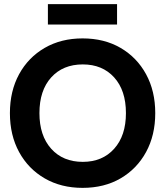

<svg xmlns="http://www.w3.org/2000/svg" viewBox="-20 -898 800 930"><path d="M380 12Q276 12 196.5 -34Q117 -80 72.5 -161.5Q28 -243 28 -350Q28 -457 72.5 -538.5Q117 -620 196.5 -666Q276 -712 380 -712Q485 -712 564 -666Q643 -620 687.5 -538.5Q732 -457 732 -350Q732 -243 687.5 -161.5Q643 -80 564 -34Q485 12 380 12ZM381 -114Q476 -114 533 -177.5Q590 -241 590 -350Q590 -460 533 -523Q476 -586 381 -586Q285 -586 228 -523Q171 -460 171 -350Q171 -241 228 -177.5Q285 -114 381 -114ZM212 -779V-878H547V-779Z"/></svg>

Font: Host Grotesk ExtraBold
Style: Regular
Weight: 800
Designer: Doğukan Karapınar
Foundry: Element Type
Version: Version 1.003; ttfautohint (v1.8.4.7-5d5b)